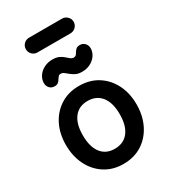

<svg xmlns="http://www.w3.org/2000/svg" viewBox="-226 -1041 1026 1163"><g transform="rotate(-30 287.0 -459.5)"><path d="M286 15Q213 15 157.5 -20.5Q102 -56 71 -118Q40 -180 40 -259Q40 -338 71 -399Q102 -460 157.5 -495Q213 -530 286 -530Q361 -530 416.5 -495Q472 -460 503 -399Q534 -338 534 -259Q534 -180 503 -118Q472 -56 416.5 -20.5Q361 15 286 15ZM286 -91Q348 -91 382 -134.5Q416 -178 416 -259Q416 -338 382 -381.5Q348 -425 286 -425Q225 -425 191.5 -381.5Q158 -338 158 -259Q158 -178 191.5 -134.5Q225 -91 286 -91ZM160 -601Q137 -601 123.5 -617Q110 -633 112 -657Q114 -681 129 -702Q144 -723 170 -736Q196 -749 227 -749Q254 -749 271.5 -741Q289 -733 301.5 -722Q314 -711 324.5 -702.5Q335 -694 346 -694Q357 -694 363 -700Q369 -706 374 -716Q380 -726 389 -734Q398 -742 415 -742Q437 -742 451 -726Q465 -710 463 -686Q461 -662 446 -641Q431 -620 405.5 -607Q380 -594 348 -594Q322 -594 304.5 -602.5Q287 -611 274 -622Q261 -633 250.5 -641Q240 -649 228 -649Q217 -649 211.5 -642.5Q206 -636 200 -627Q195 -617 185.5 -609Q176 -601 160 -601ZM172 -831Q150 -831 135 -846Q120 -861 120 -883Q120 -904 135 -919Q150 -934 172 -934H402Q423 -934 438.5 -919Q454 -904 454 -883Q454 -861 438.5 -846Q423 -831 402 -831Z"/></g></svg>

Font: National Park SemiBold
Style: Regular
Weight: 600
Designer: Andrea Herstowski, Ben Hoepner
Version: Version 1.009